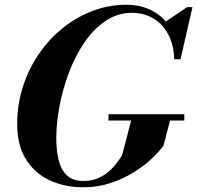

<svg xmlns="http://www.w3.org/2000/svg" viewBox="-20 -780 832 810"><path d="M332.5 10Q251 10 187.8 -20.2Q124.5 -50.5 88.5 -109.5Q52.5 -168.5 52.5 -255Q52.5 -340 77.2 -416Q102 -492 145.8 -555Q189.5 -618 247.8 -664Q306 -710 373.5 -735Q441 -760 512.5 -760Q577 -760 626.8 -732.2Q676.5 -704.5 704 -653Q731.5 -601.5 729.5 -530H715Q713.5 -580.5 698 -617.5Q682.5 -654.5 657.8 -678.5Q633 -702.5 602 -714.2Q571 -726 537.5 -726Q476.5 -726 426 -692.2Q375.5 -658.5 336.8 -601.8Q298 -545 271.5 -475.5Q245 -406 231.2 -333.2Q217.5 -260.5 217.5 -195.5Q217.5 -144.5 227.5 -104Q237.5 -63.5 262.5 -40Q287.5 -16.5 332 -16.5Q365 -16.5 391.2 -27.2Q417.5 -38 437.2 -55Q457 -72 471.2 -90.8Q485.5 -109.5 495 -125L536 -281.5H700L669.5 -165Q652.5 -141.5 621 -111.5Q589.5 -81.5 545.2 -53.8Q501 -26 447.2 -8Q393.5 10 332.5 10ZM437.5 -271.5V-298H757.5V-271.5ZM715 -530V-584.5Q708 -609.5 697.8 -635.5Q687.5 -661.5 671.5 -684L769.5 -750H792L741.5 -530Z"/></svg>

Font: Bodoni Moda 9pt
Style: Bold Italic
Weight: 700
Italic angle: -13°
Designer: Owen Earl
Foundry: indestructible type
Version: Version 2.004